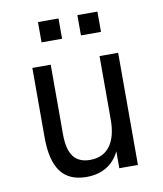

<svg xmlns="http://www.w3.org/2000/svg" viewBox="-75 -691 650 764"><g transform="rotate(-10 250.0 -308.5)"><path d="M76.2 -171.9V-453.1H150.4V-171.9Q150.4 -110.4 172.4 -81.5Q194.3 -52.7 239.3 -52.7Q292 -52.7 319.8 -89.8Q347.7 -127 347.7 -196.3V-453.1H422.9V0H347.7V-68.4Q328.1 -28.3 293.9 -8.3Q259.8 11.7 213.9 11.7Q143.6 11.7 109.9 -33.7Q76.2 -79.1 76.2 -171.9ZM129.9 -628.9H212.9V-546.9H129.9ZM289.1 -628.9H370.1V-546.9H289.1Z"/></g></svg>

Font: BabelStone Marchen
Style: Regular
Weight: 400
Designer: Andrew West
Foundry: Andrew West
Version: Version 9.003 2021-11-11